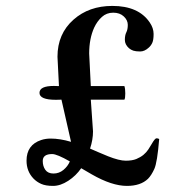

<svg xmlns="http://www.w3.org/2000/svg" viewBox="-20 -606 644 636"><path d="M392.1 -320.8Q395 -312 395 -296.4Q395 -280.8 392.1 -275.9H280.8L288.1 -170.9Q288.1 -143.1 278.3 -113.8Q291 -108.4 306.4 -101.6Q321.8 -94.7 337.9 -88.4Q375 -73.7 396.5 -73.7Q418 -73.7 431.6 -79.3Q445.3 -85 455.1 -93Q464.8 -101.1 471.2 -110.8Q477.5 -120.6 482.4 -128.9Q493.2 -147.9 498.3 -147.9Q503.4 -147.9 507.3 -145.5Q501 -67.9 491.2 -46.4Q481.4 -24.9 470.2 -13.7Q445.8 9.8 400.4 9.8Q350.6 9.8 284.2 -28.3Q265.6 -39.1 249 -48.8Q231.9 -23.9 206.1 -7.1Q180.2 9.8 155.8 9.8Q131.3 9.8 116.5 3.2Q101.6 -3.4 90.8 -14.6Q67.9 -38.6 67.9 -73.7Q67.9 -126 116.2 -142.1Q130.9 -147 147.9 -147Q178.7 -147 215.3 -136.2L183.6 -275.9L165.5 -275.4Q110.8 -275.4 110.8 -298.3Q110.8 -321.3 158.2 -321.3L175.3 -320.8L170.4 -418Q170.4 -494.1 223.6 -541Q274.9 -586.4 352.1 -586.4Q438.5 -586.4 475.6 -532.2Q488.8 -513.2 488.8 -493.4Q488.8 -473.6 484.4 -464.1Q480 -454.6 472.7 -448.2Q459 -435.5 444.3 -435.5Q429.7 -435.5 421.6 -438.2Q413.6 -440.9 407.2 -446.3Q393.6 -458.5 393.6 -473.9Q393.6 -489.3 398.4 -498.8Q403.3 -508.3 403.3 -523.7Q403.3 -539.1 390.1 -551.5Q377 -564 355 -564Q333 -564 317.4 -549.8Q301.8 -535.6 292 -514.6Q275.4 -478 275.4 -428.7Q275.4 -419.4 280.8 -320.8ZM211.4 -71.3Q168.9 -95.7 152.8 -95.7Q121.6 -95.7 121.6 -72.8Q121.6 -55.7 130.1 -43.5Q138.7 -31.2 157.2 -31.2Q175.8 -31.2 190.2 -43.2Q204.6 -55.2 211.4 -71.3Z"/></svg>

Font: RadleyRegular
Style: Regular
Weight: 400
Designer: vernon adams
Foundry: vernon adams
Version: Version 1.000;PS 001.001;hotconv 1.0.56